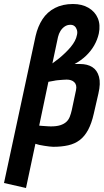

<svg xmlns="http://www.w3.org/2000/svg" viewBox="-22 -724 519 960"><path d="M156 -544 -2 191 108 216 155 -5Q163 -2 174.5 0.5Q186 3 199.5 5Q213 7 224.5 8.5Q236 10 244 10Q286 10 319 2.5Q352 -5 376.5 -23.5Q401 -42 418.5 -74.5Q436 -107 447 -156L470 -256Q482 -307 473 -340Q464 -373 439.5 -388.5Q415 -404 378 -404H351Q384 -422 408.5 -445.5Q433 -469 449 -497Q465 -525 472 -556Q481 -600 467 -633Q453 -666 420.5 -685Q388 -704 343 -704Q291 -704 252.5 -684Q214 -664 190.5 -628Q167 -592 156 -544ZM268 -539Q272 -556 280.5 -569.5Q289 -583 301.5 -591.5Q314 -600 330 -600Q343 -600 351 -593Q359 -586 362.5 -574.5Q366 -563 363 -550Q360 -534 352 -519Q344 -504 332 -489.5Q320 -475 305 -460.5Q290 -446 273 -432L240 -407ZM174 -96 220 -315 248 -320Q256 -322 267.5 -323Q279 -324 291.5 -325Q304 -326 311 -326Q323 -326 332.5 -323Q342 -320 349 -313.5Q356 -307 358.5 -297Q361 -287 358 -273L337 -174Q333 -156 327 -140.5Q321 -125 309.5 -114.5Q298 -104 279.5 -98Q261 -92 232 -92Q227 -92 219.5 -92.5Q212 -93 204 -93.5Q196 -94 189 -94.5Q182 -95 178 -95.5Q174 -96 174 -96Z"/></svg>

Font: Advent Pro
Style: Italic
Weight: 400
Italic angle: -12°
Designer: VivaRado, Andreas Kalpakidis
Foundry: VivaRado, Andreas Kalpakidis
Version: Version 3.000